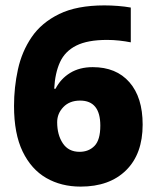

<svg xmlns="http://www.w3.org/2000/svg" viewBox="-20 -681 579 712"><path d="M32 -288Q32 -357 46.5 -423.5Q61 -490 97.5 -543.5Q134 -597 199.5 -629Q265 -661 367 -661Q391 -661 417 -659Q443 -657 465 -653V-524Q445 -528 422.5 -530.5Q400 -533 377 -533Q305 -533 263 -512Q221 -491 202.5 -450.5Q184 -410 181 -352H186Q205 -389 240 -410.5Q275 -432 324 -432Q411 -432 460 -376Q509 -320 509 -219Q509 -110 447.5 -49.5Q386 11 279 11Q207 11 151.5 -21Q96 -53 64 -119Q32 -185 32 -288ZM275 -118Q309 -118 330.5 -140Q352 -162 352 -215Q352 -308 277 -308Q238 -308 215 -284Q192 -260 192 -228Q192 -181 213 -149.5Q234 -118 275 -118Z"/></svg>

Font: Noto Sans Telugu SemiCondensed ExtraBold
Style: Regular
Weight: 800
Width: 4
Designer: Jelle Bosma - Monotype Design Team
Foundry: Monotype Imaging Inc.
Version: Version 2.005; ttfautohint (v1.8.4.7-5d5b)